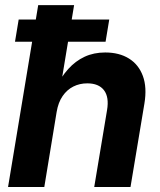

<svg xmlns="http://www.w3.org/2000/svg" viewBox="-20 -748 642 768"><path d="M206.5 -299.8 157.2 0H12.2L132.8 -727.5H276.4L221.2 -394H201.2Q224.1 -439.9 252.9 -471.9Q281.7 -503.9 318.4 -521Q355 -538.1 400.9 -538.1Q457 -538.1 495.8 -513.9Q534.7 -489.7 551.5 -444.1Q568.4 -398.4 557.6 -333.5L502 0H356.9L408.2 -307.6Q417 -359.4 396 -387Q375 -414.6 329.1 -414.6Q298.8 -414.6 273.4 -401.9Q248 -389.2 230.5 -363.8Q212.9 -338.4 206.5 -299.8ZM40 -581.1 54.7 -669.9H417L402.3 -581.1Z"/></svg>

Font: Inter 24pt
Style: Bold Italic
Weight: 700
Italic angle: -9.3988°
Version: Version 4.001;git-66647c0bb